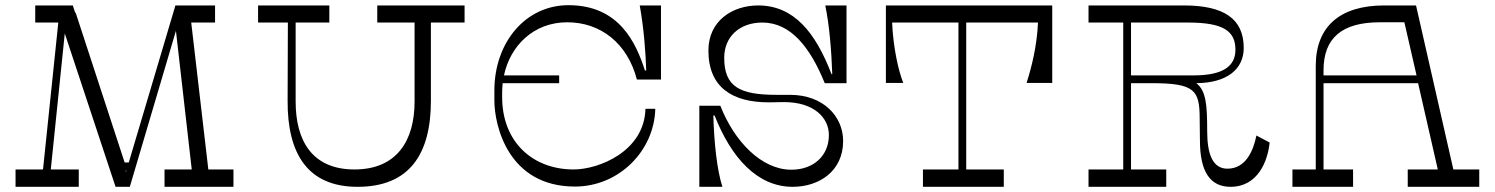

<svg xmlns="http://www.w3.org/2000/svg" viewBox="-20 -721 5769 741"><path d="M784 -67 718 -634H810V-700H657L477 -94H461L272 -672H270L261 -700H116V-634H205L146 -67H40V0H284V-67H176L230 -592L426 0H481L659 -602L720 -67H615V0H881V-67ZM466 -64H468L465 -55Z M1773 -700H1436V-634H1580V-329C1580 -179 1512 -67 1348 -67C1184 -67 1121 -179 1121 -329V-634H1251V-700H976V-634H1091L1090 -332C1089 -127 1168 0 1360 0C1561 0 1643 -127 1643 -332V-634H1773Z M2169 -635C2299 -635 2402 -553 2438 -414H2531V-700H2449C2465 -612 2472 -516 2474 -449H2469C2435 -554 2371 -701 2174 -701C2007 -701 1888 -556 1888 -372V-333C1888 -237 1941 -1 2199 -1C2369 -1 2505 -139 2509 -301H2471C2467 -137 2291 -67 2194 -67C2035 -67 1918 -174 1918 -346V-366C1918 -377 1919 -389 1920 -400H2138V-430H1925C1949 -544 2039 -635 2169 -635Z M2679 -313V0H2768C2747 -65 2736 -170 2733 -275H2738C2802 -112 2903 0 3039 0C3141 0 3234 -60 3234 -177C3234 -271 3158 -355 3029 -355H2976C2835 -355 2775 -386 2775 -498C2775 -579 2834 -634 2922 -634C3032 -634 3107 -538 3163 -400H3247V-700H3165C3181 -624 3189 -523 3192 -435H3189C3127 -597 3043 -700 2906 -700C2807 -700 2714 -641 2714 -526C2714 -384 2806 -326 2947 -326C2967 -326 2987 -327 3006 -327C3122 -327 3179 -266 3179 -200C3179 -120 3120 -66 3034 -66C2919 -66 2814 -175 2760 -313Z M4040 -699V-700H3399V-401H3466C3447 -449 3427 -539 3423 -634H3679V-67H3542V0H3854V-67H3709V-634H3986C3982 -542 3961 -461 3942 -401H4041V-699Z M4829 -198C4817 -139 4788 -70 4717 -70C4661 -70 4639 -125 4639 -214C4639 -315 4635 -371 4597 -400C4717 -401 4780 -455 4780 -536C4780 -649 4703 -700 4549 -700H4181V-634H4315V-67H4181V0H4481V-67H4345V-400H4425C4591 -400 4610 -373 4610 -263L4611 -179C4611 -56 4652 0 4729 0C4835 0 4873 -100 4880 -171ZM4345 -430V-634H4565C4702 -634 4748 -601 4748 -529C4748 -466 4701 -430 4586 -430Z M5589 -67 5445 -700H5322C5152 -700 5058 -619 5058 -467V-67H4968V0H5202V-67H5088V-400H5453L5529 -67H5413V0H5689V-67ZM5088 -430V-450C5088 -575 5160 -635 5305 -635H5400L5447 -430Z"/></svg>

Font: Space Cowgirl Light
Style: Regular
Weight: 300
Designer: Valery Marier
Foundry: Valery Marier
Version: Version 1.000;hotconv 1.0.109;makeotfexe 2.5.65596